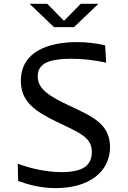

<svg xmlns="http://www.w3.org/2000/svg" viewBox="-20 -960 660 990"><path d="M527.5 -637 522 -726.5C473 -737.5 425 -743 378.5 -743C231.5 -743 87.5 -695.5 87.5 -542.5C87.5 -440 154.5 -388.5 272.5 -332C399.5 -271.5 453.5 -249.5 453.5 -175.5C453.5 -138 438 -115.5 423 -103C405 -88 370 -72.5 298 -72.5C218.5 -72.5 135 -92 71.5 -116L73.5 -27C124.5 -8 190 10 266.5 10C439.5 10 547.5 -73.5 547.5 -203.5C545 -323.5 456 -359 335 -416.5C238 -462 174.5 -500 174.5 -565C174.5 -598 186.5 -614.5 203 -627.5C221 -642 261.5 -657 347.5 -657C403 -657 463 -651 527.5 -637ZM132.5 -940.5H223.5L310 -852.5L396.5 -940.5H487.5L361.5 -820H258.5Z"/></svg>

Font: Monaspace Argon
Style: Regular
Weight: 400
Designer: Riley Cran & the Lettermatic Team
Foundry: Lettermatic
Version: Version 1.200 (Monaspace Argon)